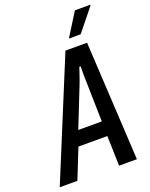

<svg xmlns="http://www.w3.org/2000/svg" viewBox="-203 -959 816 1043"><g transform="rotate(-20 204.5 -437.5)"><path d="M-43 0 240 -687H365L403 0H300L295 -173H128L59 0ZM158 -258H294L289 -480Q289 -488 288.5 -500Q288 -512 288 -526Q288 -540 288 -553.5Q288 -567 288 -579H281Q276 -565 270 -546.5Q264 -528 257.5 -510Q251 -492 246 -480ZM280 -742 363 -875H452V-871L348 -742Z"/></g></svg>

Font: Archivo ExtraCondensed Medium
Style: Italic
Weight: 500
Width: 2
Italic angle: -10°
Designer: Hector Gatti
Foundry: Omnibus-Type
Version: Version 2.001